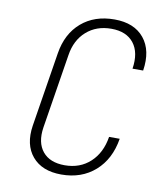

<svg xmlns="http://www.w3.org/2000/svg" viewBox="-84 -810 767 889"><g transform="rotate(10 300.0 -365.0)"><path d="M264 10Q173 10 127 -44.5Q81 -99 95 -190L151 -540Q166 -634 227.5 -687Q289 -740 383 -740Q476 -740 522.5 -683Q569 -626 554 -530H504Q516 -607 481.5 -651Q447 -695 376 -695Q306 -695 259 -653.5Q212 -612 201 -540L145 -190Q134 -118 168 -76.5Q202 -35 272 -35Q344 -35 392 -79.5Q440 -124 452 -200H502Q486 -102 422.5 -46Q359 10 264 10Z"/></g></svg>

Font: JetBrains Mono NL Thin
Style: Italic
Weight: 100
Italic angle: -9°
Monospace: yes
Designer: Philipp Nurullin, Konstantin Bulenkov
Foundry: JetBrains
Version: Version 2.305; ttfautohint (v1.8.4.7-5d5b)